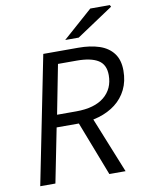

<svg xmlns="http://www.w3.org/2000/svg" viewBox="-92 -906 739 971"><g transform="rotate(-10 277.5 -420.5)"><path d="M34.8 0 166.1 -656.3H346Q407.2 -656.3 453.2 -641.1Q499.2 -625.8 524.9 -592Q550.7 -558.1 550.7 -503.3Q550.7 -448.3 529.8 -406.1Q508.9 -363.9 472.1 -335.6Q435.3 -307.4 386.9 -292.9Q338.4 -278.4 283.6 -278.4H168.1L112.7 0ZM181.4 -341.2H279.9Q373.9 -341.2 423.8 -382.2Q473.6 -423.2 473.6 -493.2Q473.6 -547.5 436.5 -570.5Q399.3 -593.5 326.5 -593.5H230.6ZM389.7 0 276.4 -293.6 336.1 -339.5 473 0ZM287.5 -706.3 440.1 -841H540.4L545.3 -831.9L356.8 -706.3Z"/></g></svg>

Font: Source Sans 3
Style: Italic
Weight: 200
Italic angle: -11°
Designer: Paul D. Hunt
Foundry: Adobe
Version: Version 3.046;hotconv 1.0.118;makeotfexe 2.5.65603